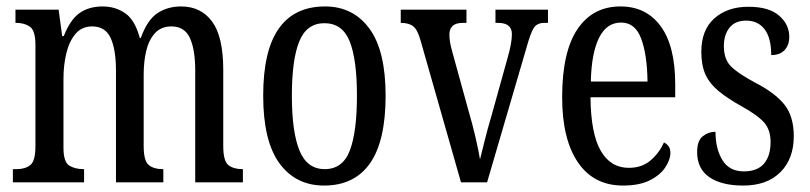

<svg xmlns="http://www.w3.org/2000/svg" viewBox="-20 -566 2515 596"><path d="M20 0V-41H32Q58 -41 74 -53.5Q90 -66 90 -113V-426Q90 -471 73 -483Q56 -495 30 -495H28V-536H162L173 -454H178Q198 -505 227 -525.5Q256 -546 299 -546Q338 -546 368.5 -525Q399 -504 414 -448H417Q437 -504 468.5 -525Q500 -546 542 -546Q604 -546 638.5 -499Q673 -452 673 -349V-113Q673 -66 689 -53.5Q705 -41 732 -41H734V0H586V-347Q586 -412 569.5 -448Q553 -484 512 -484Q480 -484 461 -463Q442 -442 434 -408.5Q426 -375 426 -335V-113Q426 -66 442 -53.5Q458 -41 484 -41H487V0H340V-347Q340 -412 323.5 -448Q307 -484 266 -484Q234 -484 214.5 -461Q195 -438 186 -401Q177 -364 177 -321V-108Q177 -63 195 -52Q213 -41 239 -41H241V0Z M986 10Q898 10 847.5 -59Q797 -128 797 -269Q797 -409 845.5 -477.5Q894 -546 989 -546Q1076 -546 1126.5 -477.5Q1177 -409 1177 -269Q1177 -128 1128.5 -59Q1080 10 986 10ZM988 -41Q1044 -41 1066 -99Q1088 -157 1088 -269Q1088 -381 1065.5 -437.5Q1043 -494 987 -494Q932 -494 909 -437.5Q886 -381 886 -269Q886 -157 909.5 -99Q933 -41 988 -41Z M1285 -442Q1276 -474 1262.5 -484.5Q1249 -495 1224 -495V-536H1428V-495H1417Q1395 -495 1385 -485.5Q1375 -476 1375 -459Q1375 -446 1377.5 -432.5Q1380 -419 1384 -405L1435 -220Q1446 -183 1456 -140Q1466 -97 1470 -71Q1475 -91 1484 -127.5Q1493 -164 1506 -208L1555 -384Q1569 -432 1569 -460Q1569 -495 1526 -495H1518V-536H1681V-495H1670Q1647 -495 1637 -479.5Q1627 -464 1614 -417L1492 0H1411Z M1914 10Q1823 10 1774 -62Q1725 -134 1725 -264Q1725 -405 1772.5 -475.5Q1820 -546 1906 -546Q1986 -546 2031 -484.5Q2076 -423 2076 -304V-264H1813Q1814 -152 1844.5 -98.5Q1875 -45 1932 -45Q1973 -45 2000 -68.5Q2027 -92 2041 -124Q2049 -120 2055 -112.5Q2061 -105 2061 -91Q2061 -71 2045.5 -47Q2030 -23 1997.5 -6.5Q1965 10 1914 10ZM1990 -313Q1989 -395 1970.5 -445.5Q1952 -496 1908 -496Q1863 -496 1839.5 -448.5Q1816 -401 1814 -313Z M2287 10Q2220 10 2182 -16Q2144 -42 2144 -94Q2144 -129 2161.5 -143Q2179 -157 2201 -157Q2201 -104 2222.5 -69Q2244 -34 2289 -34Q2331 -34 2351.5 -58Q2372 -82 2372 -125Q2372 -162 2353 -184.5Q2334 -207 2284 -235Q2239 -260 2211 -283Q2183 -306 2170 -334.5Q2157 -363 2157 -405Q2157 -473 2197.5 -509Q2238 -545 2303 -545Q2367 -545 2398.5 -517.5Q2430 -490 2430 -452Q2430 -426 2415.5 -410.5Q2401 -395 2374 -395Q2374 -448 2353.5 -475Q2333 -502 2296 -502Q2262 -502 2244.5 -480Q2227 -458 2227 -423Q2227 -382 2249 -360Q2271 -338 2323 -310Q2384 -279 2414 -242.5Q2444 -206 2444 -143Q2444 -73 2402.5 -31.5Q2361 10 2287 10Z"/></svg>

Font: Noto Serif ExtraCondensed
Style: Regular
Weight: 400
Width: 2
Designer: Monotype Design Team
Foundry: Monotype Imaging Inc.
Version: Version 2.015